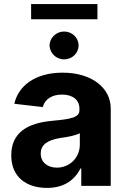

<svg xmlns="http://www.w3.org/2000/svg" viewBox="-20 -908 621 938"><path d="M210 10C284 10 341 -21 373 -85H377V0H521V-378C521 -479 428 -553 286 -553C150 -553 69 -487 50 -401L189 -385C199 -425 236 -446 283 -446C335 -446 368 -420 368 -378V-369C368 -334 325 -326 237 -318C112 -307 35 -259 35 -149C35 -43 109 10 210 10ZM132 -814H456V-888H132ZM179 -158C179 -197 206 -223 275 -234C314 -239 348 -246 370 -257V-202C370 -134 317 -89 258 -89C212 -89 179 -115 179 -158ZM222 -686C223 -649 254 -618 293 -618C333 -618 364 -649 364 -686C364 -723 333 -754 293 -754C254 -754 223 -723 222 -686Z"/></svg>

Font: Wafeq
Style: Bold
Weight: 700
Designer: Rasmus Andersson & Azza Alameddine
Foundry: Google & TypeTogether
Version: Version 3.000;FEAKit 1.0